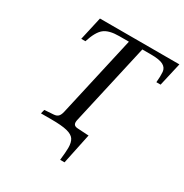

<svg xmlns="http://www.w3.org/2000/svg" viewBox="-198 -846 1139 1190"><g transform="rotate(30 371.5 -251.0)"><path d="M137.2 -524.9 174.8 -691.9H743.2L705.1 -524.9H674.8Q679.2 -569.8 676.8 -599.1Q674.3 -628.4 647.7 -642.8Q621.1 -657.2 561 -657.2H498L368.2 -81.1Q362.3 -58.1 368.2 -46.4Q374 -34.7 394 -33.2L466.8 -28.8H476.1L430.2 189.9H398.9Q405.8 128.4 405.8 101.1Q405.8 61 391.4 40Q377 19 338.9 9.5Q300.8 0 227.1 0H151.9L159.2 -28.8L224.1 -33.2Q245.6 -34.7 256.1 -45.9Q266.6 -57.1 272 -81.1L401.9 -657.2H333Q259.8 -657.2 225.6 -629.6Q191.4 -602.1 167 -524.9Z"/></g></svg>

Font: Linguistics Pro
Style: Italic
Weight: 400
Italic angle: -12°
Designer: Stefan Peev, Context Ltd
Foundry: Stefan Peev, Context Ltd
Version: Version 001.000